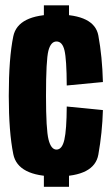

<svg xmlns="http://www.w3.org/2000/svg" viewBox="-20 -699 422 722"><path d="M145 -616H239.5V-679H145ZM145 3.5H239.5V-62H145ZM192.5 -35.5Q335 -35.5 349.8 -117.5Q364.5 -199.5 367 -285L231 -298.5Q230.5 -210.5 222 -173.5Q213.5 -136.5 192.5 -136.5Q172 -136.5 162.5 -174.2Q153 -212 153 -338.5Q153 -473.5 162 -508.2Q171 -543 192.5 -543Q214.5 -543 222.5 -509.5Q230.5 -476 231 -377.5L367 -390.5Q364.5 -486.5 349.8 -565.5Q335 -644.5 192.5 -644.5Q47 -644.5 30 -562.5Q13 -480.5 13 -338.5Q13 -203 30 -119.2Q47 -35.5 192.5 -35.5Z"/></svg>

Font: Anybody ExtraCondensed
Style: Bold
Weight: 700
Width: 2
Version: Version 1.113;gftools[0.9.25]